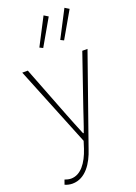

<svg xmlns="http://www.w3.org/2000/svg" viewBox="-178 -815 781 1106"><g transform="rotate(-20 212.0 -262.0)"><path d="M66 222C148 222 196 142 220 68L412 -478H380L272 -164C258 -124 242 -72 226 -30H222C204 -72 184 -124 168 -164L46 -478H12L210 12L196 56C170 134 128 192 68 192C56 192 40 188 30 184L20 212C32 218 50 222 66 222ZM174 -570 266 -730 240 -746 154 -580ZM302 -570 394 -730 368 -746 282 -580Z"/></g></svg>

Font: Source Sans Pro ExtraLight
Style: Regular
Weight: 200
Designer: Paul D. Hunt
Foundry: Adobe Systems Incorporated
Version: Version 3.006;hotconv 1.0.111;makeotfexe 2.5.65597